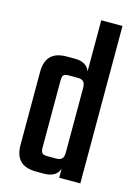

<svg xmlns="http://www.w3.org/2000/svg" viewBox="-105 -729 570 788"><g transform="rotate(15 180.0 -334.5)"><path d="M128.1 -228.2H37.9V-400.3Q37.9 -443.6 59.8 -466.2Q81.7 -488.7 128.2 -488.7H163.6Q194 -488.7 212 -472.8Q230 -456.9 230 -421.2V-348.6H225.6V-381.1Q225.6 -400.3 217.9 -408.1Q210.2 -415.9 193 -415.9H157.9Q140.1 -415.9 134.1 -410.4Q128.1 -404.9 128.1 -386.8ZM225.6 -669H315.8V0H226.2V-61.8L225.6 -67.4ZM37.9 -261.4H128.1V-102Q128.1 -84.7 134.1 -78.8Q140.1 -72.9 157.9 -72.9H193Q210.2 -72.9 217.9 -80.7Q225.6 -88.4 225.6 -107.6V-131.4L230 -130.7V-67.5Q230 -31.8 212 -15.9Q194 0 163.6 0H128.2Q81.7 0 59.8 -22.5Q37.9 -45.1 37.9 -88.5Z"/></g></svg>

Font: Teko Variable Light
Style: Regular
Weight: 300
Designer: Manushi Parikh, Jonny Pinhorn
Foundry: Indian Type Foundry
Version: Version 3.000